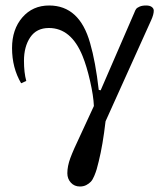

<svg xmlns="http://www.w3.org/2000/svg" viewBox="-20 -430 574 692"><path d="M23.4 -256.8Q23.4 -324.2 60.5 -367.2Q97.7 -410.2 157.2 -410.2Q266.6 -410.2 304.7 -274.9Q324.2 -208 335.9 -106L342.8 -104.5L463.9 -383.8Q467.3 -393.1 470.7 -397.7Q474.1 -402.3 483.2 -406.2Q492.2 -410.2 506.8 -410.2Q520 -410.2 527.1 -404.8Q534.2 -399.4 534.2 -391.6Q534.2 -377.9 524.9 -357.4L360.4 7.3Q350.6 92.3 335.9 151.4Q331.5 169.4 328.4 180.2Q325.2 190.9 319.6 204.3Q314 217.8 307.4 224.9Q300.8 231.9 290.8 237.1Q280.8 242.2 268.1 242.2Q248 242.2 235.4 228.3Q222.7 214.4 222.7 194.3Q222.7 168.9 233.6 139.4Q244.6 109.9 270.5 55.7L318.4 -47.9Q316.9 -84.5 304.7 -137.9Q292.5 -191.4 277.8 -227.5Q236.8 -329.1 156.2 -329.1Q111.8 -329.1 89.1 -295.7Q66.4 -262.2 66.4 -210.9Q66.4 -168 74.7 -138.2L56.2 -129.9Q23.4 -185.5 23.4 -256.8Z"/></svg>

Font: Theano Modern
Style: Regular
Weight: 400
Designer: Alexey Kryukov
Version: Version 2.00